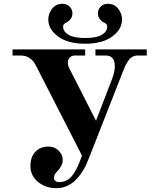

<svg xmlns="http://www.w3.org/2000/svg" viewBox="-20 -972 812 1010"><path d="M46 -680V-712H428V-680H374Q358 -680 347.5 -670Q337 -660 337 -644Q337 -626 344 -614L485 -337L569 -555Q584 -594 584 -624Q584 -680 536 -680H482V-712H752V-680H706Q690 -680 678 -674Q666 -668 657 -655.5Q648 -643 643 -633.5Q638 -624 631 -607L449 -143Q441 -122 432.5 -103.5Q424 -85 408 -61.5Q392 -38 374.5 -21.5Q357 -5 331.5 6.5Q306 18 278 18Q220 18 180 -15Q140 -48 140 -99Q140 -146 166 -173.5Q192 -201 235 -201Q267 -201 288.5 -179.5Q310 -158 310 -131Q310 -99 276 -65Q264 -53 264 -36Q264 -26 271.5 -20Q279 -14 290 -14Q331 -14 356.5 -44Q382 -74 403 -131L411 -154L169 -627Q142 -680 89 -680ZM234 -870Q234 -900 254 -926Q274 -952 308 -952Q332 -952 346.5 -937Q361 -922 361 -902Q361 -884 350.5 -871Q340 -858 326 -852Q321 -850 316.5 -845Q312 -840 312 -832Q312 -806 340.5 -789Q369 -772 428 -772Q487 -772 515.5 -789Q544 -806 544 -832Q544 -840 539.5 -845Q535 -850 530 -852Q516 -858 505.5 -871Q495 -884 495 -902Q495 -922 509.5 -937Q524 -952 548 -952Q582 -952 602 -926Q622 -900 622 -870Q622 -818 570.5 -780Q519 -742 428 -742Q337 -742 285.5 -780Q234 -818 234 -870Z"/></svg>

Font: Old Standard TT
Style: Bold
Weight: 700
Designer: Alexey Kryukov <alexios@thessalonica.org.ru>
Version: Version 2.2